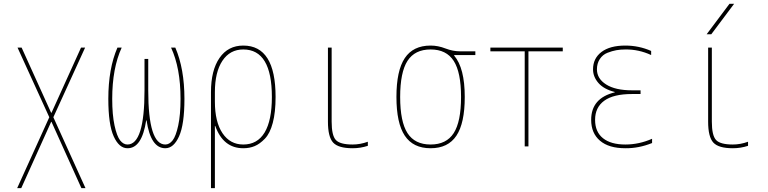

<svg xmlns="http://www.w3.org/2000/svg" viewBox="-20 -770 4040 1010"><path d="M249 -128.9 91.8 219.7H70.3L239.3 -153.3L72.3 -519.5H93.8L249 -176.8H251L406.2 -519.5H427.7L260.7 -153.3L429.7 219.7H408.2L251 -128.9Z M749 -136.7Q726.6 10.7 650.4 9.8Q606.4 9.8 578.1 -52.7Q549.8 -115.2 549.8 -250Q549.8 -409.2 597.7 -519.5H620.1Q570.3 -411.1 570.3 -250Q570.3 -166 582.5 -109.9Q594.7 -53.7 611.8 -31.7Q628.9 -9.8 650.4 -9.8Q740.2 -9.8 740.2 -294.9V-460H759.8V-294.9Q759.8 -9.8 849.6 -9.8Q871.1 -9.8 888.2 -31.7Q905.3 -53.7 917.5 -109.9Q929.7 -166 929.7 -250Q929.7 -412.1 879.9 -519.5H902.3Q950.2 -408.2 950.2 -250Q950.2 -115.2 921.9 -52.7Q893.6 9.8 849.6 9.8Q772.5 9.8 751 -136.7Z M1089.8 -285.2Q1089.8 -400.4 1134.8 -465.3Q1179.7 -530.3 1259.8 -530.3Q1429.7 -530.3 1429.7 -259.8Q1429.7 -179.7 1415 -124Q1400.4 -68.4 1373.5 -40.5Q1346.7 -12.7 1319.8 -1.5Q1293 9.8 1259.8 9.8Q1154.3 9.8 1112.3 -107.4H1110.4V219.7H1089.8ZM1410.2 -259.8Q1410.2 -509.8 1259.8 -509.8Q1189.5 -509.8 1149.9 -450.2Q1110.4 -390.6 1110.4 -285.2V-235.4Q1110.4 -128.9 1150.4 -69.3Q1190.4 -9.8 1259.8 -9.8Q1334 -9.8 1372.1 -73.2Q1410.2 -136.7 1410.2 -259.8Z M1724.6 -519.5V-129.9Q1724.6 -57.6 1746.6 -33.7Q1768.6 -9.8 1835 -9.8Q1875 -9.8 1915 -24.4V-2.9Q1876 9.8 1835 9.8Q1759.8 9.8 1732.4 -20Q1705.1 -49.8 1705.1 -129.9V-519.5Z M2369.1 -477.5Q2424.8 -412.1 2424.8 -259.8Q2424.8 -122.1 2380.9 -56.2Q2336.9 9.8 2245.1 9.8Q2153.3 9.8 2109.4 -56.2Q2065.4 -122.1 2065.4 -260.3Q2065.4 -398.4 2109.4 -464.4Q2153.3 -530.3 2245.1 -530.3Q2284.2 -530.3 2323.2 -515.1Q2362.3 -500 2400.4 -500H2480.5V-480.5H2369.1ZM2123.5 -69.8Q2162.1 -9.8 2245.1 -9.8Q2328.1 -9.8 2366.7 -69.8Q2405.3 -129.9 2405.3 -259.8Q2405.3 -389.6 2366.7 -449.7Q2328.1 -509.8 2245.1 -509.8Q2162.1 -509.8 2123.5 -449.7Q2085 -389.6 2085 -259.8Q2085 -129.9 2123.5 -69.8Z M2759.8 -500V0H2740.2V-500H2559.6V-519.5H2940.4V-500Z M3213.9 -286.1Q3156.2 -300.8 3127.9 -333.5Q3099.6 -366.2 3099.6 -405.3Q3099.6 -462.9 3144 -496.6Q3188.5 -530.3 3269.5 -530.3Q3340.8 -530.3 3405.3 -502V-480.5Q3339.8 -510.7 3269.5 -509.8Q3244.1 -509.8 3222.2 -505.9Q3200.2 -502 3175.3 -492.2Q3150.4 -482.4 3135.3 -459.5Q3120.1 -436.5 3120.1 -405.3Q3120.1 -356.4 3168.5 -325.7Q3216.8 -294.9 3304.7 -294.9H3349.6V-275.4H3304.7Q3207 -275.4 3158.7 -240.2Q3110.4 -205.1 3110.4 -139.6Q3110.4 -76.2 3151.9 -43Q3193.4 -9.8 3269.5 -9.8Q3341.8 -9.8 3410.2 -40V-17.6Q3339.8 10.7 3269.5 9.8Q3182.6 9.8 3136.2 -29.8Q3089.8 -69.3 3089.8 -139.6Q3089.8 -253.9 3213.9 -284.2Z M3724.6 -519.5V-129.9Q3724.6 -57.6 3746.6 -33.7Q3768.6 -9.8 3835 -9.8Q3875 -9.8 3915 -24.4V-2.9Q3876 9.8 3835 9.8Q3759.8 9.8 3732.4 -20Q3705.1 -49.8 3705.1 -129.9V-519.5ZM3721.7 -589.8H3697.3L3817.4 -750H3841.8Z"/></svg>

Font: Mgen+ 1m thin
Style: Regular
Weight: 100
Designer: [Source Han Sans]
Ryoko NISHIZUKA  (kana & ideographs); Paul D. Hunt (Latin, Greek & Cyrillic); Wenlong ZHANG  (bopomofo
Version: Version 1.059.20150602